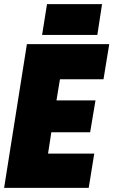

<svg xmlns="http://www.w3.org/2000/svg" viewBox="-31 -915 552 935"><path d="M-11 0 100 -700H501L473 -529H261L244 -426H434L408 -271H219L203 -167H428L401 0ZM174 -745 198 -895H466L443 -745Z"/></svg>

Font: Georama SemiCondensed Black
Style: Italic
Weight: 900
Width: 4
Italic angle: -9°
Designer: Jean-Baptiste Levee
Foundry: Production Type
Version: Version 1.000